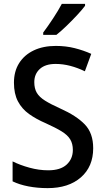

<svg xmlns="http://www.w3.org/2000/svg" viewBox="-20 -961 542 991"><path d="M461 -196Q461 -101 397.5 -45.5Q334 10 226 10Q173 10 126.5 1Q80 -8 45 -25V-128Q83 -109 132 -95.5Q181 -82 229 -82Q292 -82 324 -111.5Q356 -141 356 -187Q356 -219 342.5 -241.5Q329 -264 298 -283Q267 -302 216 -325Q167 -346 130 -372.5Q93 -399 72.5 -438Q52 -477 52 -534Q52 -593 79 -635.5Q106 -678 154.5 -701Q203 -724 268 -724Q320 -724 365.5 -712.5Q411 -701 451 -683L418 -593Q381 -611 343 -621Q305 -631 267 -631Q214 -631 185.5 -605Q157 -579 157 -537Q157 -504 170 -482Q183 -460 212.5 -441.5Q242 -423 291 -401Q374 -364 417.5 -319Q461 -274 461 -196ZM419 -931Q405 -912 378.5 -883.5Q352 -855 323 -827Q294 -799 271 -781H203V-793Q227 -825 254 -866Q281 -907 299 -941H419Z"/></svg>

Font: Noto Sans Thai SemCond Med
Style: Regular
Weight: 500
Width: 4
Designer: Monotype Design Team
Foundry: Monotype Imaging Inc.
Version: Version 2.002; ttfautohint (v1.8.4.7-5d5b)